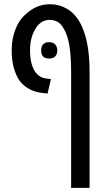

<svg xmlns="http://www.w3.org/2000/svg" viewBox="-20 -660 508 920"><path d="M320.8 240.2V-314.9Q320.8 -393.1 312 -443.8Q303.2 -494.6 285.2 -522.9Q272.5 -546.4 254.9 -555.7Q237.3 -564.9 218.8 -564.9Q195.3 -564.9 177.2 -552.5Q159.2 -540 148.4 -519.5Q135.7 -498 129.9 -472.9Q124 -447.8 124 -420.9Q124 -381.8 131.1 -355.7Q138.2 -329.6 150.4 -313.5Q161.1 -299.3 175.5 -291.7Q189.9 -284.2 211.4 -282.7L224.1 -281.2L208 -211.9L193.8 -213.4Q153.8 -216.3 124 -231.4Q94.2 -246.6 76.2 -270Q58.6 -293 47.4 -330.6Q36.1 -368.2 36.1 -418.9Q36.1 -460.9 45.9 -495.4Q55.7 -529.8 72.3 -556.2Q80.6 -569.3 92.3 -581.5Q104 -593.8 116.2 -603Q137.7 -620.1 163.3 -629.9Q189 -639.6 218.3 -639.6Q248.5 -639.6 272.5 -630.9Q296.4 -622.1 314 -609.4Q335.4 -593.8 353 -568.4Q370.6 -543 381.8 -509.3Q396 -470.7 402.6 -422.1Q409.2 -373.5 409.2 -314.9V240.2ZM214.8 -379.4Q177.2 -379.4 177.2 -418.5Q177.2 -438 187 -448Q196.8 -458 214.8 -458Q233.9 -458 244.1 -447.5Q254.4 -437 254.4 -418.5Q254.4 -399.4 244.1 -389.4Q233.9 -379.4 214.8 -379.4Z"/></svg>

Font: Open Sans Condensed Medium
Style: Regular
Weight: 500
Width: 3
Designer: Monotype Design Team
Foundry: Monotype Imaging Inc.
Version: Version 3.000